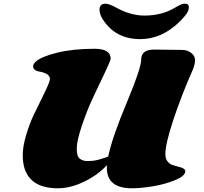

<svg xmlns="http://www.w3.org/2000/svg" viewBox="-20 -1019 1125 1059"><path d="M831.1 -745.6 984.4 -743.7Q1011.7 -743.7 1033.7 -727.8Q1055.7 -711.9 1055.7 -687.5Q1055.7 -663.1 1043.5 -634.8Q981.9 -495.6 937 -360.8Q892.1 -226.1 892.1 -168.5Q892.1 -144.5 903.3 -129.6Q914.6 -114.7 930.9 -109.1Q947.3 -103.5 963.4 -99.6Q1002 -91.3 1002 -74.7Q1002 -48.8 946.8 -25.9Q891.6 -2.9 824.7 8.3Q757.8 19.5 708 19.5Q569.3 19.5 569.3 -93.3Q569.3 -103 569.8 -108.4Q522.5 -55.7 446.3 -18.1Q370.1 19.5 299.3 19.5Q152.3 19.5 116.2 -87.4Q105.5 -119.1 105.5 -165.3Q105.5 -211.4 124.3 -274.4Q143.1 -337.4 165.8 -384.8Q188.5 -432.1 215.8 -487.3Q255.4 -566.4 255.4 -582.5Q255.4 -614.7 195.8 -624.5Q180.2 -627 171.4 -634.5Q162.6 -642.1 162.6 -653.8Q162.6 -665.5 177.5 -679.2Q192.4 -692.9 222.2 -705.3Q252 -717.8 292 -727.5Q380.9 -750 501 -750Q590.3 -750 590.3 -695.3Q590.3 -685.5 561 -623.8Q531.7 -562 496.8 -488.8Q461.9 -415.5 432.6 -329.1Q403.3 -242.7 403.3 -199.5Q403.3 -156.2 420.2 -143.6Q437 -130.9 459.5 -130.9Q481.9 -130.9 495.1 -132.6Q508.3 -134.3 521.2 -137.7Q534.2 -141.1 542.2 -143.6Q550.3 -146 562.7 -150.4Q575.2 -154.8 576.7 -155.3Q598.6 -261.7 681.2 -458Q758.8 -643.6 758.8 -690.9Q758.8 -745.6 831.1 -745.6ZM528.8 -965.8Q528.8 -998.5 562.5 -998.5Q581.5 -998.5 622.6 -976.1Q701.7 -933.1 775.4 -933.1Q872.1 -933.1 943.4 -975.6Q982.4 -999 997.1 -999Q1021.5 -999 1021.5 -980.2Q1021.5 -961.4 1009.3 -943.6Q997.1 -925.8 973.6 -902.3Q874.5 -803.2 753.4 -803.2Q617.2 -803.2 547.4 -911.6Q528.8 -939.9 528.8 -965.8Z"/></svg>

Font: Sonsie One
Style: Regular
Weight: 400
Designer: Riccardo De Franceschi
Foundry: Sorkin Type Co
Version: Version 1.003